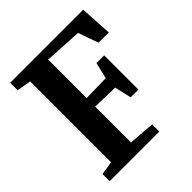

<svg xmlns="http://www.w3.org/2000/svg" viewBox="-200 -881 1019 1019"><g transform="rotate(-45 309.0 -371.5)"><path d="M117 -65.5V-673L37 -687V-743H585L596 -561.5H519L478.5 -675.5L266.5 -687V-398.5L413 -401.5L434.5 -493H492.5V-236H434.5L413 -330.5L266.5 -334.5V-65.5L413.5 -54V0H41V-54Z"/></g></svg>

Font: Merriweather 36pt
Style: Bold
Weight: 700
Designer: Eben Sorkin
Foundry: Eben Sorkin
Version: Version 2.100